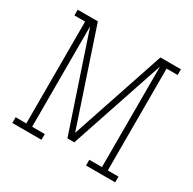

<svg xmlns="http://www.w3.org/2000/svg" viewBox="-135 -728 869 866"><g transform="rotate(30 300.0 -295.0)"><path d="M317.9 -64 481.9 -553.2V-29.8H416V0H567.9V-29.8H512.2V-560.1H569.8V-589.8H462.9L299.8 -103L137.2 -589.8H32.2V-560.1H87.9V-29.8H32.2V0H184.1V-29.8H118.2V-553.2L282.2 -64Z"/></g></svg>

Font: Compagnon Light
Style: Regular
Weight: 400
Designer: Juliette Duhe, Lea Pradine
Foundry: Velvetyne Type Foundry
Version: Version 1.000;PS 001.000;hotconv 1.0.88;makeotf.lib2.5.64775